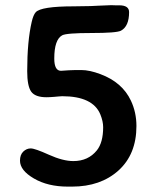

<svg xmlns="http://www.w3.org/2000/svg" viewBox="-20 -689 592 727"><path d="M55.7 -80.6Q55.7 -103 68.1 -115Q80.6 -127 96.4 -127Q112.3 -127 165.3 -103Q218.3 -79.1 257.8 -79.1Q314 -79.1 346.7 -119.6Q370.6 -149.4 370.6 -207.5Q370.6 -229.5 359.9 -255.9Q331.5 -324.7 215.3 -324.7L200.7 -323.7L185.5 -322.3Q167.5 -320.8 156.2 -320.8Q113.3 -320.8 98.1 -342Q83 -363.3 83 -419.4Q83 -532.7 100.1 -606.4Q106 -632.3 115.2 -642.6Q135.3 -665 259.3 -665Q291.5 -665 322.8 -666L354 -667.5Q395.5 -669.4 400.9 -669.4L416 -668.9H431.2Q468.8 -668.9 468.8 -643.1Q468.8 -589.4 438 -572.8Q421.4 -564 326.2 -564Q231 -564 215.3 -555.2Q185.5 -538.6 185.5 -467.3Q185.5 -420.9 210.9 -420.9L240.7 -422.9Q256.3 -423.8 287.8 -423.8Q319.3 -423.8 360.4 -408.2Q442.9 -377.4 475.6 -308.1Q496.6 -263.7 496.6 -211.9Q496.6 -105 428.7 -43.5Q360.8 17.6 252.9 17.6H236.8Q161.1 17.6 108.4 -13.2Q55.7 -43.9 55.7 -80.6Z"/></svg>

Font: Averia Libre
Style: Bold
Weight: 700
Version: Version 1.002